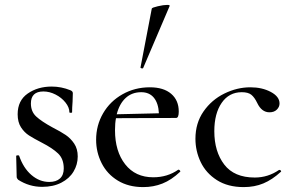

<svg xmlns="http://www.w3.org/2000/svg" viewBox="-20 -751 1197 783"><path d="M193 -232Q228 -214 248 -200.5Q268 -187 282.5 -165.5Q297 -144 297 -113Q297 -80 280 -51.5Q263 -23 230 -6Q197 11 152 11Q99 11 54 -18Q48 -24 48 -30L46 -115Q46 -117 51.5 -117.5Q57 -118 58 -116Q75 -66 108 -37.5Q141 -9 181 -9Q209 -9 224.5 -23Q240 -37 240 -64Q240 -103 217 -125Q194 -147 151 -169Q118 -186 98.5 -198.5Q79 -211 65.5 -232Q52 -253 52 -285Q52 -341 93 -369.5Q134 -398 191 -398Q230 -398 267 -383Q277 -379 277 -371L276 -337Q274 -311 274 -293Q274 -291 268.5 -291Q263 -291 263 -293Q263 -313 247 -333Q231 -353 206.5 -365.5Q182 -378 157 -378Q106 -378 106 -329Q106 -296 127.5 -276Q149 -256 193 -232Z M708 -59Q711 -59 714 -55.5Q717 -52 714 -50Q679 -17 642.5 -2.5Q606 12 564 12Q504 12 460.5 -14.5Q417 -41 394.5 -85.5Q372 -130 372 -181Q372 -240 400.5 -289Q429 -338 479.5 -366.5Q530 -395 591 -395Q647 -395 678 -368.5Q709 -342 709 -296Q709 -270 698 -270L453 -269Q449 -249 449 -220Q449 -134 490.5 -81Q532 -28 605 -28Q663 -28 707 -59ZM456 -285 628 -289Q626 -330 607.5 -352.5Q589 -375 556 -375Q518 -375 492.5 -351.5Q467 -328 456 -285ZM560 -472Q557 -472 554.5 -473.5Q552 -475 553 -476L599 -716Q600 -720 623.5 -725.5Q647 -731 662 -731Q673 -731 672 -727L564 -474Q564 -472 560 -472Z M777 -185Q777 -249 810 -296.5Q843 -344 895 -369.5Q947 -395 1001 -395Q1049 -395 1084.5 -376Q1120 -357 1120 -329Q1120 -315 1109 -304Q1098 -293 1079 -293Q1047 -293 1029 -331Q1018 -354 1005 -364.5Q992 -375 966 -375Q914 -375 884 -331.5Q854 -288 854 -216Q854 -133 894.5 -80Q935 -27 1019 -27Q1073 -27 1118 -58H1120Q1123 -58 1125.5 -55Q1128 -52 1125 -50Q1090 -18 1054 -3Q1018 12 974 12Q909 12 864.5 -16.5Q820 -45 798.5 -90Q777 -135 777 -185Z"/></svg>

Font: Cormorant Infant Medium
Style: Regular
Weight: 500
Designer: Christian Thalmann (Catharsis Fonts)
Version: Version 3.000